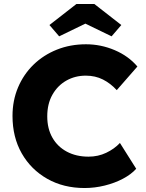

<svg xmlns="http://www.w3.org/2000/svg" viewBox="-20 -937 734 967"><path d="M406 10Q300 10 218 -36.5Q136 -83 89.5 -164.5Q43 -246 43 -353Q43 -431 71 -497Q99 -563 149 -611.5Q199 -660 266.5 -687Q334 -714 413 -714Q488 -714 557.5 -684.5Q627 -655 672 -602L568 -483Q537 -517 498.5 -536.5Q460 -556 412 -556Q358 -556 314 -531Q270 -506 244 -460Q218 -414 218 -351Q218 -289 244 -243.5Q270 -198 317 -173Q364 -148 426 -148Q474 -148 515 -167.5Q556 -187 584 -217L666 -87Q641 -59 599.5 -37Q558 -15 507.5 -2.5Q457 10 406 10ZM278 -754 229 -811 365 -917H455L591 -811L542 -754L410 -818Z"/></svg>

Font: Lexend
Style: Bold
Weight: 700
Designer: Bonnie Shaver-Troup, Thomas Jockin
Foundry: Lexend
Version: Version 1.007; ttfautohint (v1.8.3)